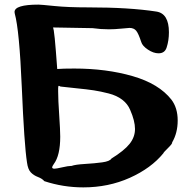

<svg xmlns="http://www.w3.org/2000/svg" viewBox="-20 -784 833 832"><path d="M43 -732Q43 -764 147 -764Q157 -764 215.5 -758Q274 -752 363 -752Q540 -752 657 -734Q712 -726 712 -644Q712 -608 702 -578Q694 -553 667 -553Q645 -553 621 -569Q597 -585 592 -602Q580 -639 570 -651Q560 -663 541 -663Q535 -663 506 -660Q477 -657 452 -657Q416 -657 381 -662L210 -665L213 -652Q217 -628 222 -563.5Q227 -499 228 -485Q252 -487 302 -487Q441 -487 555 -454Q669 -421 723 -352Q750 -316 750 -262Q750 -208 726 -167Q728 -162 708 -142.5Q688 -123 688 -120Q635 -55 542.5 -13.5Q450 28 341 28Q254 28 172 1Q163 -10 144.5 -17Q126 -24 113.5 -37Q101 -50 97 -80Q85 -157 74.5 -405Q64 -653 44 -725Q43 -728 43 -732ZM206 -59Q206 -53 216 -53Q224 -53 250 -59Q276 -65 288 -65H290Q306 -71 348 -73.5Q390 -76 423 -80.5Q456 -85 463 -97Q518 -131 541.5 -160.5Q565 -190 565 -225Q565 -260 544 -308Q533 -334 509.5 -352Q486 -370 451 -379Q416 -388 386.5 -392.5Q357 -397 311 -401.5Q265 -406 242 -409Q237 -412 235 -412Q232 -412 232 -402V-387Q232 -352 236.5 -286Q241 -220 241 -192Q241 -110 213 -73Q206 -63 206 -59Z"/></svg>

Font: NaniFont Regular
Style: Regular
Weight: 400
Designer: Nanigashitei
Version: Version 1.036